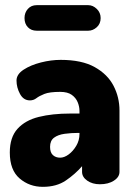

<svg xmlns="http://www.w3.org/2000/svg" viewBox="-20 -714 524 744"><path d="M146 10Q94 10 56 -22.5Q18 -55 18 -123Q18 -182 48 -215Q78 -248 130.5 -261Q183 -274 252 -274H288V-284Q288 -301 281 -318Q274 -335 258 -346.5Q242 -358 213 -358Q172 -358 152 -350Q132 -342 121 -333.5Q110 -325 96 -325Q71 -325 57.5 -350Q44 -375 44 -402Q44 -426 71.5 -444Q99 -462 138.5 -472Q178 -482 215 -482Q297 -482 347 -454Q397 -426 420 -381.5Q443 -337 443 -286V-48Q443 -28 421.5 -14Q400 0 367 0Q338 0 318 -14Q298 -28 298 -48V-70Q271 -39 235 -14.5Q199 10 146 10ZM213 -103Q229 -103 246 -115.5Q263 -128 275.5 -149Q288 -170 288 -195V-199H284Q256 -199 230.5 -195.5Q205 -192 189.5 -180.5Q174 -169 174 -145Q174 -123 185 -113Q196 -103 213 -103ZM122 -595Q101 -595 88 -608.5Q75 -622 75 -644Q75 -665 88 -679.5Q101 -694 122 -694H322Q340 -694 355 -679.5Q370 -665 370 -644Q370 -622 355 -608.5Q340 -595 322 -595Z"/></svg>

Font: Dosis ExtraBold
Style: Regular
Weight: 800
Designer: EdgarTolentino, PabloImpallari, IginoMarini
Foundry: EdgarTolentino, PabloImpallari, IginoMarini
Version: Version 3.001; ttfautohint (v1.8.2)